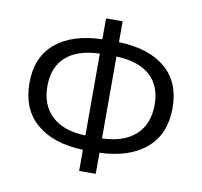

<svg xmlns="http://www.w3.org/2000/svg" viewBox="-77 -750 885 843"><g transform="rotate(10 366.0 -328.0)"><path d="M127 -331Q127 -246 179 -197.5Q231 -149 329 -146V-511Q231 -508 179 -462Q127 -416 127 -331ZM605 -331Q605 -416 553 -462Q501 -508 403 -511V-146Q501 -149 553 -197.5Q605 -246 605 -331ZM329 12V-82Q195 -87 121 -151Q47 -215 47 -331Q47 -446 121 -508.5Q195 -571 329 -575V-668H403V-575Q537 -571 611 -508.5Q685 -446 685 -331Q685 -215 611 -151Q537 -87 403 -82V12Z"/></g></svg>

Font: Giro Regular
Style: Regular
Weight: 400
Designer: Paul D. Hunt
Foundry: Adobe Systems Incorporated
Version: Version 1.000;PS 1.0;hotconv 1.0.88;makeotf.lib2.5.647800